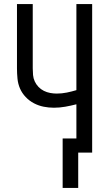

<svg xmlns="http://www.w3.org/2000/svg" viewBox="-20 -755 540 950"><path d="M290 175V-70H358V-239Q331 -232 303 -227Q275 -222 247 -222Q221 -222 196 -227Q171 -232 148 -244Q125 -256 107 -275Q89 -294 79 -317Q69 -340 66.5 -366Q64 -392 64 -417V-735H142V-417Q142 -401 143.5 -384Q145 -367 152 -352Q159 -337 170.5 -325Q182 -313 197 -305.5Q212 -298 228.5 -295Q245 -292 261 -292Q286 -292 310.5 -297Q335 -302 358 -309V-735H436V0H367V175Z"/></svg>

Font: Iosevka Curly
Style: Regular
Weight: 400
Monospace: yes
Designer: Belleve Invis
Foundry: Belleve Invis
Version: Version 22.1.2; ttfautohint (v1.8.4)